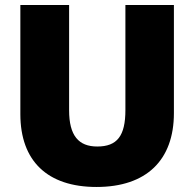

<svg xmlns="http://www.w3.org/2000/svg" viewBox="-20 -734 773 764"><path d="M364 10C563 10 672 -97 672 -284V-714H479V-296C479 -193 446 -151 367 -151C293 -151 255 -194 255 -295V-714H61V-280C61 -93 169 10 364 10Z"/></svg>

Font: Frost ExtraBold
Style: Regular
Weight: 800
Designer: Lee Frost
Foundry: Lee Frost for Ice Communication Norge AS
Version: Version 2.011;hotconv 1.0.107;makeotfexe 2.5.65593